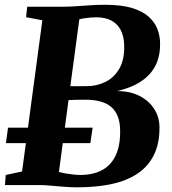

<svg xmlns="http://www.w3.org/2000/svg" viewBox="-24 -771 716 800"><path d="M297 9.5Q271 9.5 242.8 7.2Q214.5 5 187.2 2.5Q160 0 136.5 0H-3.5L0 -42L68 -56.5L152.5 -686.5L84.5 -699.5L89.5 -743H244Q273.5 -743.5 300 -745.5Q326.5 -747.5 354.2 -749.2Q382 -751 414 -751Q481.5 -751 525.5 -737.8Q569.5 -724.5 595 -701.8Q620.5 -679 631.5 -650.8Q642.5 -622.5 643 -592.5Q645 -512 599.2 -462Q553.5 -412 463.5 -391.5Q518.5 -391.5 558 -371Q597.5 -350.5 619 -316.2Q640.5 -282 640.5 -240.5Q641 -173.5 617.5 -125.8Q594 -78 549.5 -48Q505 -18 441.2 -4.2Q377.5 9.5 297 9.5ZM310 -42Q364 -42 401.8 -62.5Q439.5 -83 458.8 -125Q478 -167 476.5 -231Q475 -294.5 439.8 -325Q404.5 -355.5 332.5 -355.5Q309 -355.5 293.2 -355.2Q277.5 -355 261.5 -354L221.5 -54.5Q234 -51 249.8 -48.2Q265.5 -45.5 281.5 -43.8Q297.5 -42 310 -42ZM269 -412Q287 -411.5 303.5 -411.8Q320 -412 338 -412Q379.5 -412 415.5 -429.8Q451.5 -447.5 473.2 -485Q495 -522.5 493.5 -582Q492.5 -619.5 479 -645.8Q465.5 -672 439.8 -685.5Q414 -699 376 -699Q367.5 -699 355.2 -698Q343 -697 330.2 -695.2Q317.5 -693.5 306.5 -690.5ZM0.5 -174.5 9.5 -239H362L352.5 -174.5Z"/></svg>

Font: Merriweather 48pt ExtraBold
Style: Italic
Weight: 800
Italic angle: -7.8°
Version: Version 2.101